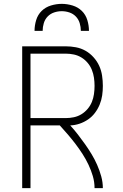

<svg xmlns="http://www.w3.org/2000/svg" viewBox="-20 -975 640 995"><path d="M95 0V-735H320Q347 -735 373.5 -730Q400 -725 423 -712Q446 -699 464.5 -678.5Q483 -658 494 -634Q505 -610 509 -583Q513 -556 513 -530Q513 -505 509.5 -480.5Q506 -456 496.5 -433Q487 -410 472 -390Q457 -370 436.5 -356Q416 -342 392.5 -334Q369 -326 344 -325Q365 -302 384 -277.5Q403 -253 421 -227.5Q439 -202 455 -175.5Q471 -149 483.5 -120.5Q496 -92 504.5 -61.5Q513 -31 513 0H470Q470 -32 461 -62.5Q452 -93 438.5 -121.5Q425 -150 408 -176.5Q391 -203 372 -228Q353 -253 332.5 -277Q312 -301 290 -325H138V0ZM320 -363Q342 -363 363 -367.5Q384 -372 402 -383Q420 -394 434 -410.5Q448 -427 456 -446.5Q464 -466 467 -487.5Q470 -509 470 -530Q470 -551 467 -572Q464 -593 456 -613Q448 -633 434 -649.5Q420 -666 402 -677Q384 -688 363 -692.5Q342 -697 320 -697H138V-363ZM159 -815Q159 -843 167.5 -871Q176 -899 196 -918.5Q216 -938 244 -946.5Q272 -955 300 -955Q328 -955 356 -946.5Q384 -938 404 -918.5Q424 -899 432.5 -871Q441 -843 441 -815H399Q399 -835 393 -855Q387 -875 373 -889.5Q359 -904 339.5 -910.5Q320 -917 300 -917Q280 -917 260.5 -910.5Q241 -904 227 -889.5Q213 -875 207 -855Q201 -835 201 -815Z"/></svg>

Font: Iosevka Curly XLtEx
Style: Regular
Weight: 200
Width: 7
Monospace: yes
Designer: Belleve Invis
Foundry: Belleve Invis
Version: Version 11.1.0; ttfautohint (v1.8.3)